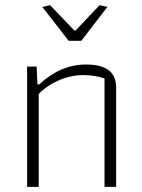

<svg xmlns="http://www.w3.org/2000/svg" viewBox="-20 -724 550 744"><path d="M144 -697 174 -704 268 -606H273L366 -704L396 -697L295 -566H246ZM85 -466H122L125 -397H132Q215 -474 313 -474Q371 -474 400.5 -452.5Q430 -431 430 -383V0H385V-420Q347 -433 304 -433Q255 -433 208.5 -413Q162 -393 130 -360V0H85Z"/></svg>

Font: Athiti Light
Style: Regular
Weight: 300
Designer: CadsonDemak Team
Foundry: CadsonDemak
Version: Version 1.033